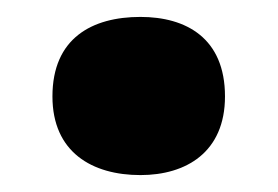

<svg xmlns="http://www.w3.org/2000/svg" viewBox="-20 -195 329 227"><path d="M42 -81C42 -15 89 12 146 12C200 12 246 -15 246 -81C246 -150 200 -175 146 -175C89 -175 42 -150 42 -81Z"/></svg>

Font: Noto Sans Lao Looped Black
Style: Regular
Weight: 900
Designer: Mark Frömberg, Ben Mitchell
Foundry: The Fontpad Ltd
Version: Version 1.002